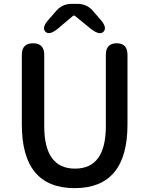

<svg xmlns="http://www.w3.org/2000/svg" viewBox="-20 -961 773 994"><path d="M93 -316V-677Q93 -737 151 -737Q209 -737 209 -677V-308Q209 -88 368.5 -88Q528 -88 528 -308V-677Q528 -737 584 -737Q640 -737 640 -677V-316Q640 13 366.5 13Q93 13 93 -316ZM281 -814Q236 -776 215 -797Q194 -819 234 -862L273 -907Q304 -941 350 -941H382Q428 -941 459 -907L498 -862Q537 -819 516 -797Q496 -776 450 -812L369 -878Q363 -883 357 -878Z"/></svg>

Font: Resource Han Rounded JP Medium
Style: Regular
Weight: 500
Designer: Cyano Hao (round all glyphs); Ryoko NISHIZUKA 西塚涼子 (kana, bopomofo & ideographs); Paul D. Hunt (Latin, Greek & Cyrillic)
Foundry: Cyano Hao
Version: 0.990